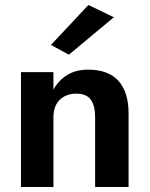

<svg xmlns="http://www.w3.org/2000/svg" viewBox="-20 -749 599 769"><path d="M194 -460H64V0H194ZM361 -280V0H495V-294Q495 -380 454.5 -425Q414 -470 333 -470Q279 -470 242 -444Q205 -418 186.5 -374.5Q168 -331 168 -276L194 -280Q194 -309 205 -330Q216 -351 237 -362.5Q258 -374 285 -374Q326 -374 343.5 -350Q361 -326 361 -280ZM436 -680 334 -729 184 -569 256 -530Z"/></svg>

Font: Jost SemiBold
Style: Regular
Weight: 600
Version: Version 3.710